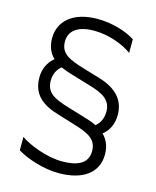

<svg xmlns="http://www.w3.org/2000/svg" viewBox="-113 -822 740 910"><g transform="rotate(15 256.5 -367.0)"><path d="M327 -477 250 -500C173 -523 130 -542 130 -601C130 -658 178 -686 251 -686C324 -686 398 -657 438 -627V-694C399 -720 327 -744 253 -744C129 -744 67 -681 67 -601C67 -559 81 -529 104 -507C73 -481 57 -446 57 -405C57 -321 109 -281 193 -257L274 -232C344 -211 389 -191 389 -132C389 -70 338 -48 263 -48C189 -48 99 -83 57 -113V-47C98 -21 185 10 261 10C382 10 452 -43 452 -132C452 -173 438 -203 415 -226C445 -249 462 -284 462 -329C462 -413 403 -455 327 -477ZM313 -277 230 -302C154 -325 113 -344 113 -405C113 -437 127 -463 147 -478C165 -470 185 -463 206 -457L296 -430C360 -411 406 -390 406 -330C406 -295 391 -269 372 -255C354 -264 334 -271 313 -277Z"/></g></svg>

Font: Roundo
Style: Regular
Weight: 400
Designer: Shiva Nallaperumal
Foundry: Indian Type Foundry
Version: Version 2.000